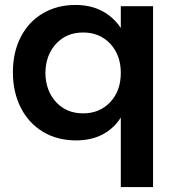

<svg xmlns="http://www.w3.org/2000/svg" viewBox="-20 -560 723 774"><path d="M597 -535V194H467V-86Q438 -41 392.5 -17.5Q347 6 287 6Q211 6 153.5 -28.5Q96 -63 64 -125.5Q32 -188 32 -269Q32 -349 63.5 -410.5Q95 -472 152.5 -506Q210 -540 284 -540Q345 -540 391 -516Q437 -492 467 -447V-535ZM467 -266Q467 -338 424.5 -383.5Q382 -429 315 -429Q248 -429 206 -383.5Q164 -338 163 -266Q164 -194 206 -148.5Q248 -103 315 -103Q382 -103 424.5 -148.5Q467 -194 467 -266Z"/></svg>

Font: Montserrat Medium
Style: Regular
Weight: 500
Designer: Julieta Ulanovsky
Foundry: Julieta Ulanovsky
Version: Version 6.001